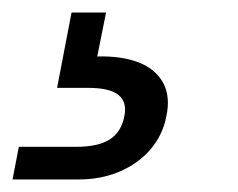

<svg xmlns="http://www.w3.org/2000/svg" viewBox="-108 -27 380 306"><path d="M47 63Q86 62 113 72.5Q140 83 152 105Q164 127 157 159Q151 189 131.5 211.5Q112 234 82.5 246.5Q53 259 18 259H-88L-78 207H13Q48 207 66.5 195.5Q85 184 90 159Q95 136 81 124.5Q67 113 32 113H-17L6 -7H61Z"/></svg>

Font: Albert Sans
Style: Italic
Weight: 400
Italic angle: -11.25°
Designer: Andreas Rasmussen
Foundry: a.Foundry
Version: Version 1.025